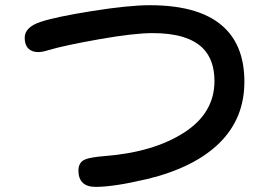

<svg xmlns="http://www.w3.org/2000/svg" viewBox="-20 -693 1040 740"><path d="M557.6 -672.9Q758.3 -672.9 848.6 -582.5Q921.9 -509.3 921.9 -377.9Q921.9 -236.3 825.4 -141.6Q729 -46.9 546.9 -2.9Q418.9 27.3 348.6 27.3Q314.9 27.3 298.6 11Q282.2 -5.4 282.2 -35.2Q282.2 -57.6 294.4 -69.8Q299.3 -74.7 308.6 -78.6Q327.1 -86.9 386.2 -91.8Q572.3 -106.4 690.4 -182.6Q806.6 -257.8 806.6 -380.9Q806.6 -461.9 761.7 -507.3Q703.1 -565.4 568.4 -565.4Q497.1 -565.4 363.8 -542Q230.5 -518.6 165.5 -499.5Q143.1 -492.2 127.9 -492.2Q103 -492.2 89.1 -506.1Q75.2 -520 75.2 -547.9Q75.2 -567.9 90.6 -583.3Q106 -598.6 135.7 -608.4Q193.4 -627.9 334.7 -650.4Q476.1 -672.9 557.6 -672.9Z"/></svg>

Font: YuPearl-SemiBold
Style: SemiBold
Weight: 600
Designer: Max Yao
Foundry: Max-Everyday
Version: Version 1.011; ttfautohint (v1.8.3)